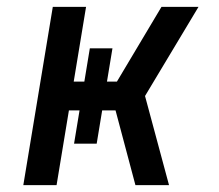

<svg xmlns="http://www.w3.org/2000/svg" viewBox="-20 -540 640 560"><path d="M48 0 134 -520H231L195 -302H226L242 -399H308L292 -302H321L451 -520H559L403 -260L473 0H375L317 -218H278L262 -121H196L212 -218H181L145 0Z"/></svg>

Font: Iosevka Custom Medium Oblique
Style: Regular
Weight: 500
Italic angle: -9°
Designer: Belleve Invis
Foundry: Belleve Invis
Version: Version 27.0.1